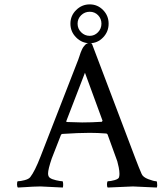

<svg xmlns="http://www.w3.org/2000/svg" viewBox="-20 -841 728 864"><path d="M393.6 -644.5 588.9 -128.9Q606.4 -83 617.2 -58.6Q623 -43.9 647.5 -34.7Q671.9 -25.4 683.6 -25.4Q687.5 -25.4 687.5 -6.8Q687.5 -2.9 685.5 2.9Q587.9 -2 578.1 -2Q577.1 -2 464.8 2.9Q460.9 -1 461.4 -13.2Q461.9 -25.4 465.8 -25.4Q477.5 -25.4 495.1 -30.3Q512.7 -35.2 515.6 -43Q517.6 -50.8 517.6 -58.6Q517.6 -71.3 514.2 -88.4Q510.7 -105.5 507.8 -115.2L503.9 -126L463.9 -236.3Q460.9 -240.2 458 -240.2Q419.9 -243.2 383.8 -243.2Q333 -243.2 259.8 -238.3L254.9 -235.4L212.9 -127.9Q196.3 -79.1 196.3 -60.5Q196.3 -46.9 204.1 -41Q212.9 -34.2 232.4 -29.8Q252 -25.4 260.7 -25.4Q263.7 -25.4 264.2 -13.7Q264.6 -2 262.7 2.9Q165 -2 162.1 -2Q142.6 -2 127.9 -1Q113.3 0 95.2 1Q77.1 2 60.5 2.9Q56.6 -1 56.6 -11.7Q56.6 -25.4 60.5 -25.4Q72.3 -25.4 90.8 -30.3Q109.4 -35.2 116.2 -43.9Q136.7 -70.3 162.1 -135.7L332 -572.3Q334 -577.1 337.4 -587.9Q340.8 -598.6 342.8 -604Q344.7 -609.4 348.6 -617.7Q352.5 -626 355.5 -629.9Q358.4 -633.8 362.8 -638.7Q367.2 -643.6 372.6 -645.5Q377.9 -647.5 384.8 -647.5ZM280.3 -292Q331.1 -290 349.6 -290Q392.6 -290 438.5 -293L441.4 -297.9L362.3 -513.7L278.3 -295.9Q278.3 -292 280.3 -292ZM383.8 -679.7Q405.3 -679.7 420.9 -695.8Q436.5 -711.9 436.5 -734.4Q436.5 -756.8 421.4 -772.5Q406.2 -788.1 383.8 -788.1Q361.3 -788.1 345.2 -772.5Q329.1 -756.8 329.1 -734.4Q329.1 -711.9 345.2 -695.8Q361.3 -679.7 383.8 -679.7ZM322.8 -672.4Q296.9 -698.2 296.9 -734.4Q296.9 -770.5 322.8 -795.9Q348.6 -821.3 383.8 -821.3Q418.9 -821.3 443.8 -795.9Q468.8 -770.5 468.8 -734.4Q468.8 -698.2 443.8 -672.4Q418.9 -646.5 383.8 -646.5Q348.6 -646.5 322.8 -672.4Z"/></svg>

Font: Crimson Text
Style: Regular
Weight: 400
Version: Version 0.13